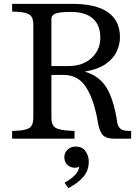

<svg xmlns="http://www.w3.org/2000/svg" viewBox="-20 -720 728 997"><path d="M43 0V-40L64 -41Q116 -43 134.5 -57Q153 -71 153 -108V-592Q153 -629 134.5 -643Q116 -657 64 -659L43 -660V-700H354Q479 -700 541 -656Q603 -612 603 -527Q603 -490 586.5 -453.5Q570 -417 530 -388.5Q490 -360 420 -348Q497 -326 534.5 -262.5Q572 -199 589 -83Q592 -65 603 -53.5Q614 -42 638 -41L661 -40V0H573Q532 0 514.5 -18Q497 -36 489 -81Q470 -197 429 -264Q388 -331 310 -331H247V-108Q247 -71 267 -57.5Q287 -44 346 -41L367 -40V0ZM247 -377H336Q410 -377 455.5 -419Q501 -461 501 -524Q501 -589 462.5 -623.5Q424 -658 347 -658Q292 -658 269.5 -650Q247 -642 247 -622ZM335 257 315 229Q350 209 368.5 190Q387 171 392 146Q381 151 368 151Q346 151 330 136Q314 121 314 97Q314 73 331 57Q348 41 373 41Q407 41 424 65Q441 89 441 119Q441 165 413.5 197.5Q386 230 335 257Z"/></svg>

Font: Hedvig Letters Serif 12pt
Style: Regular
Weight: 400
Designer: Alexander Örn & Tor Weibull
Foundry: Kanon Foundry
Version: Version 1.000; ttfautohint (v1.8.4.7-5d5b)